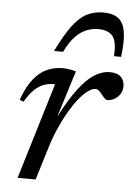

<svg xmlns="http://www.w3.org/2000/svg" viewBox="-51 -723 537 763"><g transform="rotate(5 218.0 -342.0)"><path d="M164 -383.5Q162 -383.5 160.5 -383.5Q159 -383.5 157 -383.5Q136.5 -383.5 118 -376.5Q99.5 -369.5 81.5 -352.2Q63.5 -335 45 -303.5L29.5 -310Q49 -364.5 73.8 -394.8Q98.5 -425 127.5 -437.5Q156.5 -450 187.5 -450Q197 -450 206 -449Q215 -448 224.2 -446.2Q233.5 -444.5 242 -441.5L185 -260H186Q221 -327 252.5 -369Q284 -411 314.8 -430.8Q345.5 -450.5 377 -450.5Q407.5 -450.5 421.5 -436Q435.5 -421.5 435.5 -399.5Q435.5 -381.5 426.5 -367.8Q417.5 -354 403.8 -346.5Q390 -339 375.5 -339Q372 -339 366.8 -343.5Q361.5 -348 354 -357.5Q347 -367.5 340 -373.2Q333 -379 326 -379Q312.5 -379 295.5 -366.5Q278.5 -354 260.2 -331.5Q242 -309 224 -278.2Q206 -247.5 189.8 -211Q173.5 -174.5 161 -134L120 0H48ZM317 -617Q291 -617 267.8 -607.2Q244.5 -597.5 223.8 -575.2Q203 -553 184.5 -515H148.5Q180 -579.5 207.2 -616.5Q234.5 -653.5 264 -669Q293.5 -684.5 330.5 -684.5Q368.5 -684.5 390 -668.5Q411.5 -652.5 417.8 -615.8Q424 -579 416 -515H387.5Q391.5 -573.5 373.8 -595.2Q356 -617 317 -617Z"/></g></svg>

Font: Newsreader 16pt 16pt
Style: Italic
Weight: 400
Italic angle: -17°
Version: Version 1.003